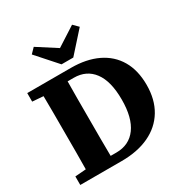

<svg xmlns="http://www.w3.org/2000/svg" viewBox="-199 -1037 1134 1189"><g transform="rotate(-30 367.5 -442.5)"><path d="M284 -307Q284 -245 284 -184Q284 -123 285 -62H326Q418 -62 468.5 -131Q519 -200 519 -330Q519 -461 469 -528Q419 -595 329 -595H285Q284 -535 284 -475Q284 -415 284 -353ZM32 -596V-657H344Q454 -657 533.5 -619Q613 -581 655.5 -508.5Q698 -436 698 -332Q698 -227 653 -152.5Q608 -78 525 -39Q442 0 328 0H32V-61L110 -67Q111 -126 111 -185.5Q111 -245 111 -306V-353Q111 -412 111 -471.5Q111 -531 110 -590ZM210 -885 347 -797 484 -885 519 -850 389 -705H305L176 -850Z"/></g></svg>

Font: Source Serif 4 SmText
Style: Bold
Weight: 700
Designer: Frank Grießhammer
Foundry: Adobe
Version: Version 4.005;hotconv 1.1.0;makeotfexe 2.6.0